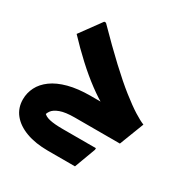

<svg xmlns="http://www.w3.org/2000/svg" viewBox="-189 -751 1130 1165"><g transform="rotate(30 375.5 -168.5)"><path d="M345 0Q280 0 243.5 13.5Q207 27 193 47.5Q179 68 178 89L176 62Q189 81 223 89Q257 97 317 97H549V108L494 256H304Q216 256 151.5 232Q87 208 52 164.5Q17 121 17 61Q17 16 37.5 -24.5Q58 -65 100.5 -96Q143 -127 208.5 -144.5Q274 -162 364 -162H511L470 -140Q414 -170 352 -216Q290 -262 226 -321Q162 -380 101 -445L209 -593H221Q327 -485 408.5 -409Q490 -333 551.5 -284.5Q613 -236 656 -209Q699 -182 727 -171L661 0Z"/></g></svg>

Font: Kufam ExtraBold
Style: Regular
Weight: 800
Designer: Wael Morcos, Artur Schmal
Foundry: Original Type
Version: Version 1.300; ttfautohint (v1.8.3)